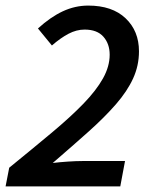

<svg xmlns="http://www.w3.org/2000/svg" viewBox="-32 -668 546 688"><path d="M-12 0 1 -67Q87 -137 154 -193Q221 -249 267 -296.5Q313 -344 337 -387Q361 -430 361 -472Q361 -511 338.5 -536.5Q316 -562 271 -562Q242 -562 213.5 -547Q185 -532 154 -505L104 -566Q149 -607 193 -627.5Q237 -648 284 -648Q370 -648 418 -602.5Q466 -557 466 -484Q466 -433 445 -387Q424 -341 383.5 -294.5Q343 -248 286 -197Q229 -146 157 -84Q182 -87 211.5 -89Q241 -91 264 -91H416L399 0Z"/></svg>

Font: Source Sans 3 ExtraLight SemiBold
Style: Italic
Weight: 600
Italic angle: -11°
Version: Version 3.052;hotconv 1.1.0;makeotfexe 2.6.0